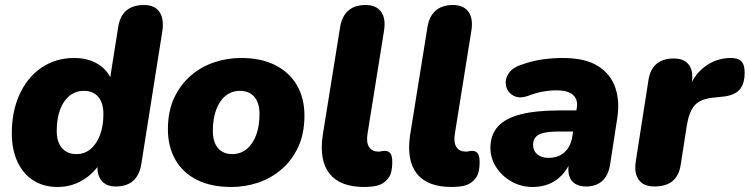

<svg xmlns="http://www.w3.org/2000/svg" viewBox="-20 -734 2987 765"><path d="M209 11Q154 11 113 -15Q72 -41 49.5 -89.5Q27 -138 27 -203Q27 -290 58 -358Q89 -426 145.5 -464.5Q202 -503 276 -503Q329 -503 369 -479.5Q409 -456 426 -411L417 -412L451 -627Q458 -671 484 -692.5Q510 -714 554 -714Q596 -714 615 -687Q634 -660 627 -611L543 -80Q536 -36 510.5 -13.5Q485 9 441 9Q400 9 381 -19Q362 -47 371 -96L376 -127L375 -78Q346 -36 303 -12.5Q260 11 209 11ZM284 -120Q318 -120 342 -141Q366 -162 379 -197.5Q392 -233 392 -279Q392 -324 371.5 -348Q351 -372 315 -372Q281 -372 256.5 -352Q232 -332 219 -296Q206 -260 206 -213Q206 -168 227 -144Q248 -120 284 -120Z M902 11Q821 11 764.5 -17.5Q708 -46 678.5 -98Q649 -150 649 -219Q649 -290 673.5 -343Q698 -396 739.5 -432Q781 -468 833 -485.5Q885 -503 940 -503Q1020 -503 1076.5 -474.5Q1133 -446 1163 -394.5Q1193 -343 1193 -274Q1193 -202 1168.5 -149Q1144 -96 1102.5 -60Q1061 -24 1009 -6.5Q957 11 902 11ZM905 -120Q939 -120 963.5 -140.5Q988 -161 1001 -197Q1014 -233 1014 -279Q1014 -324 993.5 -348Q973 -372 936 -372Q903 -372 878.5 -352Q854 -332 841 -296Q828 -260 828 -213Q828 -168 848.5 -144Q869 -120 905 -120Z M1431 11Q1335 11 1293 -42Q1251 -95 1266 -196L1335 -625Q1342 -669 1367.5 -691.5Q1393 -714 1437 -714Q1479 -714 1498.5 -687Q1518 -660 1510 -611L1444 -199Q1439 -165 1451 -147.5Q1463 -130 1487 -130Q1495 -130 1501 -131.5Q1507 -133 1514 -133Q1527 -133 1535 -123.5Q1543 -114 1543 -87Q1543 -45 1527.5 -24.5Q1512 -4 1491 3Q1481 7 1464 9Q1447 11 1431 11Z M1779 11Q1683 11 1641 -42Q1599 -95 1614 -196L1683 -625Q1690 -669 1715.5 -691.5Q1741 -714 1785 -714Q1827 -714 1846.5 -687Q1866 -660 1858 -611L1792 -199Q1787 -165 1799 -147.5Q1811 -130 1835 -130Q1843 -130 1849 -131.5Q1855 -133 1862 -133Q1875 -133 1883 -123.5Q1891 -114 1891 -87Q1891 -45 1875.5 -24.5Q1860 -4 1839 3Q1829 7 1812 9Q1795 11 1779 11Z M2103 11Q2056 11 2017.5 -11Q1979 -33 1956.5 -68.5Q1934 -104 1934 -145Q1934 -197 1964 -230Q1994 -263 2055 -278.5Q2116 -294 2209 -294H2288L2274 -210H2209Q2172 -210 2148.5 -205Q2125 -200 2114.5 -188Q2104 -176 2104 -157Q2104 -133 2121 -119Q2138 -105 2165 -105Q2192 -105 2211.5 -115Q2231 -125 2243.5 -144Q2256 -163 2260 -188L2278 -303Q2284 -336 2264 -355Q2244 -374 2197 -374Q2169 -374 2140.5 -368.5Q2112 -363 2081 -351Q2054 -342 2034.5 -349Q2015 -356 2004.5 -372Q1994 -388 1995 -408.5Q1996 -429 2011 -447.5Q2026 -466 2057 -476Q2102 -492 2143 -497.5Q2184 -503 2222 -503Q2313 -503 2364 -470Q2415 -437 2432.5 -382Q2450 -327 2439 -261L2411 -79Q2404 -35 2379.5 -13Q2355 9 2315 9Q2276 9 2257.5 -14.5Q2239 -38 2247 -87L2254 -129L2256 -96Q2241 -59 2217.5 -35Q2194 -11 2165 0Q2136 11 2103 11Z M2587 9Q2545 9 2525.5 -17Q2506 -43 2513 -90L2564 -417Q2571 -459 2596.5 -480Q2622 -501 2664 -501Q2706 -501 2725 -475.5Q2744 -450 2736 -402L2731 -371H2722Q2740 -430 2784.5 -465.5Q2829 -501 2887 -503Q2919 -504 2933 -490.5Q2947 -477 2947 -445Q2947 -398 2925.5 -375.5Q2904 -353 2860 -349L2823 -345Q2771 -340 2748.5 -315Q2726 -290 2717 -237L2692 -76Q2685 -33 2659 -12Q2633 9 2587 9Z"/></svg>

Font: Nunito ExtraLight Black
Style: Italic
Weight: 900
Italic angle: -9°
Version: Version 3.602